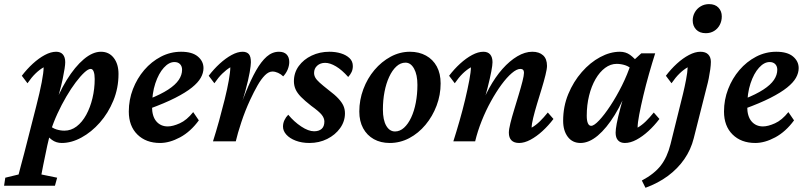

<svg xmlns="http://www.w3.org/2000/svg" viewBox="-91 -684 3894 929"><path d="M-71.3 214.8 -65.4 175.8 -1 160.2Q2.9 144.5 9.8 118.7Q16.6 92.8 26.4 56.6L84 -168.9Q101.6 -237.3 110.8 -285.6Q120.1 -334 120.1 -358.4Q99.6 -346.7 80.6 -328.1Q61.5 -309.6 42 -281.2L14.6 -317.4Q39.1 -349.6 67.9 -376Q96.7 -402.3 126 -418Q155.3 -433.6 180.7 -433.6Q202.1 -433.6 213.4 -420.4Q224.6 -407.2 224.6 -382.8Q224.6 -361.3 212.4 -302.2Q200.2 -243.2 168.9 -143.6H160.2Q191.4 -231.4 231.4 -296.4Q271.5 -361.3 314.5 -397.5Q357.4 -433.6 397.5 -433.6Q436.5 -433.6 459.5 -403.8Q482.4 -374 482.4 -326.2Q482.4 -257.8 457.5 -197.3Q432.6 -136.7 392.1 -90.8Q351.6 -44.9 303.2 -18.6Q254.9 7.8 208 7.8Q180.7 7.8 160.2 -7.3Q139.6 -22.5 119.1 -49.8L144.5 -81.1Q161.1 -64.5 181.2 -58.1Q201.2 -51.8 220.7 -51.8Q252.9 -51.8 279.8 -72.3Q306.6 -92.8 326.2 -128.4Q345.7 -164.1 356.4 -209Q367.2 -253.9 367.2 -301.8Q367.2 -324.2 362.3 -337.4Q357.4 -350.6 347.7 -350.6Q335.9 -350.6 316.9 -333Q297.9 -315.4 275.4 -285.6Q252.9 -255.9 230 -216.8Q207 -177.7 187 -134.3Q167 -90.8 153.3 -46.9L150.4 -33.2L137.7 20.5Q125 80.1 118.2 114.7Q111.3 149.4 109.4 160.2L185.5 175.8L174.8 214.8Z M683.6 7.8Q615.2 7.8 573.7 -33.2Q532.2 -74.2 532.2 -144.5Q532.2 -201.2 552.2 -252.9Q572.3 -304.7 606.9 -345.2Q641.6 -385.7 687.5 -409.7Q733.4 -433.6 785.2 -433.6Q838.9 -433.6 866.2 -410.6Q893.6 -387.7 893.6 -354.5Q893.6 -331.1 880.4 -307.6Q867.2 -284.2 837.4 -260.3Q807.6 -236.3 756.8 -210.4Q706.1 -184.6 630.9 -157.2V-205.1Q687.5 -227.5 722.7 -250.5Q757.8 -273.4 773.9 -297.4Q790 -321.3 790 -346.7Q790 -363.3 780.3 -373.5Q770.5 -383.8 752.9 -383.8Q726.6 -383.8 701.7 -356.4Q676.8 -329.1 660.6 -280.8Q644.5 -232.4 644.5 -168.9Q644.5 -121.1 665.5 -96.7Q686.5 -72.3 720.7 -72.3Q745.1 -72.3 778.8 -87.4Q812.5 -102.5 843.8 -141.6L871.1 -101.6Q831.1 -46.9 780.3 -19.5Q729.5 7.8 683.6 7.8Z M1227.5 -337.9Q1209 -337.9 1190.9 -319.8Q1172.9 -301.8 1155.3 -271Q1137.7 -240.2 1119.1 -200.2Q1094.7 -147.5 1076.7 -92.8Q1058.6 -38.1 1049.8 0H939.5Q954.1 -45.9 968.8 -98.6Q983.4 -151.4 996.1 -202.6Q1008.8 -253.9 1016.1 -295.4Q1023.4 -336.9 1023.4 -358.4Q1003.9 -346.7 984.9 -328.1Q965.8 -309.6 946.3 -281.2L918.9 -317.4Q943.4 -349.6 972.2 -376Q1001 -402.3 1029.8 -418Q1058.6 -433.6 1083 -433.6Q1102.5 -433.6 1112.8 -422.4Q1123 -411.1 1123 -382.8Q1123 -369.1 1117.2 -334.5Q1111.3 -299.8 1095.7 -242.2Q1080.1 -184.6 1048.8 -99.6H1044.9Q1073.2 -175.8 1098.1 -237.3Q1123 -298.8 1147.9 -342.8Q1172.9 -386.7 1199.7 -410.2Q1226.6 -433.6 1258.8 -433.6Q1283.2 -433.6 1295.9 -420.4Q1308.6 -407.2 1308.6 -383.8Q1308.6 -367.2 1301.3 -348.6Q1293.9 -330.1 1279.3 -314.5Q1268.6 -325.2 1254.4 -331.5Q1240.2 -337.9 1227.5 -337.9Z M1406.2 7.8Q1369.1 7.8 1339.8 -3.4Q1310.5 -14.6 1294.4 -32.7Q1278.3 -50.8 1278.3 -71.3Q1278.3 -87.9 1285.2 -102.5Q1292 -117.2 1303.7 -128.9Q1332 -94.7 1366.7 -71.8Q1401.4 -48.8 1428.7 -48.8Q1452.1 -48.8 1465.3 -60.5Q1478.5 -72.3 1478.5 -95.7Q1478.5 -112.3 1465.8 -128.4Q1453.1 -144.5 1415 -171.9Q1383.8 -196.3 1365.2 -215.3Q1346.7 -234.4 1338.9 -252.4Q1331.1 -270.5 1331.1 -291Q1331.1 -332 1354.5 -364.3Q1377.9 -396.5 1417 -415Q1456.1 -433.6 1502.9 -433.6Q1533.2 -433.6 1558.6 -425.8Q1584 -418 1600.1 -402.8Q1616.2 -387.7 1616.2 -364.3Q1616.2 -348.6 1610.4 -335.9Q1604.5 -323.2 1593.8 -311.5Q1563.5 -345.7 1534.7 -362.8Q1505.9 -379.9 1482.4 -379.9Q1459 -379.9 1443.8 -366.2Q1428.7 -352.5 1428.7 -331.1Q1428.7 -319.3 1434.6 -308.6Q1440.4 -297.9 1455.6 -284.2Q1470.7 -270.5 1498 -249Q1529.3 -225.6 1546.4 -207Q1563.5 -188.5 1570.8 -171.9Q1578.1 -155.3 1578.1 -135.7Q1578.1 -96.7 1554.7 -64Q1531.2 -31.2 1492.2 -11.7Q1453.1 7.8 1406.2 7.8Z M1794.9 7.8Q1751 7.8 1717.8 -10.7Q1684.6 -29.3 1666 -63.5Q1647.5 -97.7 1647.5 -144.5Q1647.5 -200.2 1667 -252.4Q1686.5 -304.7 1720.7 -345.2Q1754.9 -385.7 1799.3 -409.7Q1843.8 -433.6 1892.6 -433.6Q1936.5 -433.6 1970.2 -415Q2003.9 -396.5 2022.5 -362.3Q2041 -328.1 2041 -280.3Q2041 -224.6 2021.5 -172.9Q2002 -121.1 1967.8 -80.1Q1933.6 -39.1 1889.2 -15.6Q1844.7 7.8 1794.9 7.8ZM1820.3 -47.9Q1843.8 -47.9 1863.8 -65.9Q1883.8 -84 1898.4 -115.2Q1913.1 -146.5 1920.9 -187.5Q1928.7 -228.5 1928.7 -273.4Q1928.7 -322.3 1912.6 -351.6Q1896.5 -380.9 1871.1 -380.9Q1846.7 -380.9 1826.7 -362.3Q1806.6 -343.8 1792 -312Q1777.3 -280.3 1769.5 -239.7Q1761.7 -199.2 1761.7 -154.3Q1761.7 -103.5 1777.8 -75.7Q1793.9 -47.9 1820.3 -47.9Z M2420.9 7.8Q2396.5 7.8 2383.8 -4.9Q2371.1 -17.6 2371.1 -42Q2371.1 -57.6 2378.4 -87.4Q2385.7 -117.2 2397 -153.8Q2408.2 -190.4 2418.9 -226.1Q2429.7 -261.7 2437 -290.5Q2444.3 -319.3 2444.3 -332Q2444.3 -350.6 2426.8 -350.6Q2409.2 -350.6 2385.3 -330.1Q2361.3 -309.6 2335.4 -274.4Q2309.6 -239.3 2284.7 -194.3Q2259.8 -149.4 2239.7 -99.1Q2219.7 -48.8 2208 0H2102.5Q2117.2 -45.9 2132.3 -98.6Q2147.5 -151.4 2159.7 -202.6Q2171.9 -253.9 2179.7 -295.4Q2187.5 -336.9 2187.5 -358.4Q2167 -346.7 2147.9 -328.1Q2128.9 -309.6 2109.4 -281.2L2082 -317.4Q2106.4 -349.6 2135.3 -376Q2164.1 -402.3 2193.4 -418Q2222.7 -433.6 2248 -433.6Q2269.5 -433.6 2280.8 -420.4Q2292 -407.2 2292 -382.8Q2292 -369.1 2286.1 -337.9Q2280.3 -306.6 2268.1 -258.8Q2255.9 -210.9 2235.4 -143.6H2226.6Q2247.1 -205.1 2276.4 -258.3Q2305.7 -311.5 2340.3 -350.6Q2375 -389.6 2412.1 -411.6Q2449.2 -433.6 2484.4 -433.6Q2517.6 -433.6 2536.6 -416.5Q2555.7 -399.4 2555.7 -365.2Q2555.7 -350.6 2548.3 -320.8Q2541 -291 2529.8 -254.4Q2518.6 -217.8 2507.3 -180.7Q2496.1 -143.6 2488.8 -113.3Q2481.4 -83 2481.4 -66.4Q2502 -78.1 2521 -96.7Q2540 -115.2 2559.6 -139.6L2586.9 -108.4Q2562.5 -76.2 2533.7 -49.8Q2504.9 -23.4 2475.6 -7.8Q2446.3 7.8 2420.9 7.8Z M2717.8 7.8Q2678.7 7.8 2656.2 -22Q2633.8 -51.8 2633.8 -99.6Q2633.8 -168.9 2658.7 -229Q2683.6 -289.1 2724.1 -335.4Q2764.6 -381.8 2813 -407.7Q2861.3 -433.6 2908.2 -433.6Q2936.5 -433.6 2957.5 -418.5Q2978.5 -403.3 3000 -376L2970.7 -344.7Q2955.1 -361.3 2934.6 -368.2Q2914.1 -375 2892.6 -375Q2863.3 -375 2836.9 -355.5Q2810.5 -335.9 2790.5 -301.3Q2770.5 -266.6 2759.3 -221.2Q2748 -175.8 2748 -124Q2748 -100.6 2753.4 -87.9Q2758.8 -75.2 2769.5 -75.2Q2783.2 -75.2 2808.1 -101.6Q2833 -127.9 2862.3 -172.4Q2891.6 -216.8 2918.5 -270.5Q2945.3 -324.2 2962.9 -378.9L2976.6 -393.6L3011.7 -425.8H3079.1Q3064.5 -379.9 3049.3 -326.7Q3034.2 -273.4 3022 -222.2Q3009.8 -170.9 3002 -129.9Q2994.1 -88.9 2994.1 -66.4Q3014.6 -78.1 3033.7 -96.7Q3052.7 -115.2 3072.3 -139.6L3099.6 -108.4Q3075.2 -76.2 3046.4 -49.8Q3017.6 -23.4 2988.3 -7.8Q2959 7.8 2932.6 7.8Q2911.1 7.8 2899.4 -4.9Q2887.7 -17.6 2887.7 -42Q2887.7 -57.6 2893.1 -86.4Q2898.4 -115.2 2911.1 -162.6Q2923.8 -210 2945.3 -281.2H2955.1Q2923.8 -193.4 2883.8 -128.4Q2843.8 -63.5 2801.3 -27.8Q2758.8 7.8 2717.8 7.8Z M3213.9 -230.5Q3221.7 -262.7 3228.5 -298.3Q3235.4 -334 3236.3 -358.4Q3215.8 -346.7 3196.8 -328.1Q3177.7 -309.6 3158.2 -281.2L3130.9 -317.4Q3155.3 -349.6 3184.1 -376Q3212.9 -402.3 3242.7 -418Q3272.5 -433.6 3297.9 -433.6Q3323.2 -433.6 3335.9 -420.4Q3348.6 -407.2 3348.6 -384.8Q3348.6 -370.1 3345.7 -348.6Q3342.8 -327.1 3338.4 -305.2Q3334 -283.2 3329.1 -265.6L3265.6 -14.6Q3252 40 3220.2 85.9Q3188.5 131.8 3141.1 167Q3093.8 202.1 3032.2 224.6L3014.6 189.5Q3075.2 157.2 3106.4 116.7Q3137.7 76.2 3153.3 13.7ZM3324.2 -523.4Q3293.9 -523.4 3277.3 -541Q3260.7 -558.6 3260.7 -585Q3260.7 -606.4 3271 -624.5Q3281.2 -642.6 3299.3 -653.3Q3317.4 -664.1 3339.8 -664.1Q3369.1 -664.1 3385.3 -647Q3401.4 -629.9 3401.4 -604.5Q3401.4 -582 3391.6 -563.5Q3381.8 -544.9 3364.3 -534.2Q3346.7 -523.4 3324.2 -523.4Z M3563.5 7.8Q3495.1 7.8 3453.6 -33.2Q3412.1 -74.2 3412.1 -144.5Q3412.1 -201.2 3432.1 -252.9Q3452.1 -304.7 3486.8 -345.2Q3521.5 -385.7 3567.4 -409.7Q3613.3 -433.6 3665 -433.6Q3718.8 -433.6 3746.1 -410.6Q3773.4 -387.7 3773.4 -354.5Q3773.4 -331.1 3760.3 -307.6Q3747.1 -284.2 3717.3 -260.3Q3687.5 -236.3 3636.7 -210.4Q3585.9 -184.6 3510.7 -157.2V-205.1Q3567.4 -227.5 3602.5 -250.5Q3637.7 -273.4 3653.8 -297.4Q3669.9 -321.3 3669.9 -346.7Q3669.9 -363.3 3660.2 -373.5Q3650.4 -383.8 3632.8 -383.8Q3606.4 -383.8 3581.5 -356.4Q3556.6 -329.1 3540.5 -280.8Q3524.4 -232.4 3524.4 -168.9Q3524.4 -121.1 3545.4 -96.7Q3566.4 -72.3 3600.6 -72.3Q3625 -72.3 3658.7 -87.4Q3692.4 -102.5 3723.6 -141.6L3751 -101.6Q3710.9 -46.9 3660.2 -19.5Q3609.4 7.8 3563.5 7.8Z"/></svg>

Font: Crimson Pro SemiBold
Style: Italic
Weight: 600
Italic angle: -12°
Designer: Jacques Le Bailly
Foundry: Baron von Fonthausen
Version: Version 1.003